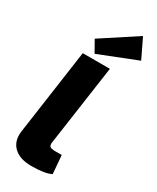

<svg xmlns="http://www.w3.org/2000/svg" viewBox="-242 -1028 907 1109"><g transform="rotate(30 211.5 -473.5)"><path d="M423 -831 170 -731 127 -807 361 -960ZM290 -700 214 -169Q210 -146 218.5 -138Q227 -130 256 -130H298L308 -8Q267 13 177 13Q100 13 60 -25Q20 -63 28 -129L109 -700Z"/></g></svg>

Font: Ezarion Extra Bold
Style: Italic
Weight: 800
Italic angle: -8°
Designer: Natanael Gama
Version: Version 1.001;PS 001.001;hotconv 1.0.70;makeotf.lib2.5.58329